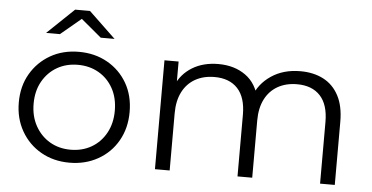

<svg xmlns="http://www.w3.org/2000/svg" viewBox="-50 -825 1789 923"><g transform="rotate(5 844.0 -363.5)"><path d="M313.5 4.7Q236.6 4.7 176.3 -29.7Q116 -64 81.1 -124.7Q46.1 -185.5 46.1 -263.1Q46.1 -341.7 81.2 -401.6Q116.2 -461.5 176.3 -495.9Q236.4 -530.2 313.5 -530.2Q390.6 -530.2 451.2 -495.9Q511.8 -461.6 546.4 -401.7Q580.9 -341.9 580.9 -263.1Q580.9 -185.3 546.4 -124.6Q512 -64 451.1 -29.7Q390.3 4.7 313.5 4.7ZM313.5 -57.9Q369.9 -57.9 414.2 -83.5Q458.4 -109.2 483.9 -155.7Q509.4 -202.2 509.4 -263Q509.4 -324.8 483.9 -370.8Q458.4 -416.8 414.2 -442.2Q369.9 -467.6 313.8 -467.6Q257.7 -467.6 213.6 -442.2Q169.6 -416.8 143.6 -370.8Q117.6 -324.8 117.6 -263Q117.6 -202.2 143.6 -155.7Q169.6 -109.2 213.6 -83.5Q257.6 -57.9 313.5 -57.9ZM147.7 -607 277.1 -730.6H348.8L478.1 -607H411.5L285 -712.6H340.9L214.4 -607Z M726.1 0V-525.5H794.3V-382.9L783.2 -408Q807.5 -465.4 860.5 -497.8Q913.5 -530.2 986.6 -530.2Q1063.8 -530.2 1117.7 -491.7Q1171.7 -453.2 1187.6 -376L1160.2 -386.6Q1182.6 -450.8 1241.4 -490.5Q1300.1 -530.2 1382.2 -530.2Q1445.9 -530.2 1493.4 -505.4Q1541 -480.6 1567.4 -430.6Q1593.9 -380.7 1593.9 -305V0H1522.9V-297.6Q1522.9 -381.2 1483.4 -423.8Q1443.8 -466.4 1371.8 -466.4Q1318.3 -466.4 1278.4 -443.8Q1238.6 -421.1 1217.1 -378.7Q1195.5 -336.2 1195.5 -275.9V0H1124.5V-297.6Q1124.5 -381.2 1085 -423.8Q1045.4 -466.4 973.4 -466.4Q919.9 -466.4 880 -443.8Q840.2 -421.1 818.7 -378.7Q797.1 -336.2 797.1 -275.9V0Z"/></g></svg>

Font: Montserrat Thin
Style: Regular
Weight: 100
Designer: Julieta Ulanovsky
Foundry: Julieta Ulanovsky
Version: Version 9.000